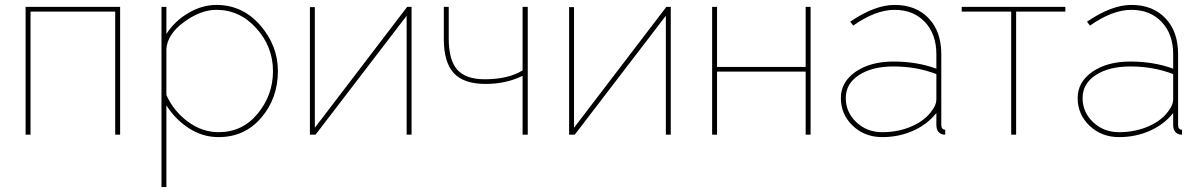

<svg xmlns="http://www.w3.org/2000/svg" viewBox="-20 -547 4883 780"><path d="M468 -519V0H448V-500H104V0H84V-519Z M868 10Q803 10 747.5 -26Q692 -62 656 -119V213H636V-519H656V-409Q689 -461 745 -494Q801 -527 859 -527Q965 -527 1037 -444.5Q1109 -362 1109 -258Q1109 -148 1041.5 -69Q974 10 868 10ZM868 -10Q965 -10 1027 -85.5Q1089 -161 1089 -258Q1089 -357 1021.5 -432Q954 -507 859 -507Q795 -507 727.5 -457.5Q660 -408 656 -348V-161Q685 -96 743 -53Q801 -10 868 -10Z M1259 -518V-28L1634 -519H1652V0H1632V-483L1262 0H1239V-518Z M2124 -519V0H2103V-239Q2036 -206 1953 -206Q1864 -206 1823.5 -250Q1783 -294 1783 -388V-519H1803V-390Q1803 -303 1837.5 -264Q1872 -225 1949 -225Q2045 -225 2103 -261V-519Z M2312 -518V-28L2687 -519H2705V0H2685V-483L2315 0H2292V-518Z M2893 -519V-275H3253V-519H3273V0H3253V-256H2893V0H2873V-519Z M3564 10Q3493 10 3444.5 -36Q3396 -82 3396 -149Q3396 -214 3456 -255.5Q3516 -297 3610 -297Q3705 -297 3784 -268V-327Q3784 -408 3737.5 -457.5Q3691 -507 3614 -507Q3537 -507 3446 -443L3434 -459Q3534 -527 3614 -527Q3701 -527 3752.5 -473Q3804 -419 3804 -327V-40Q3804 -20 3820 -20V0Q3809 0 3806 -2Q3784 -10 3784 -40V-88Q3748 -42 3690 -16Q3632 10 3564 10ZM3564 -10Q3631 -10 3686.5 -35Q3742 -60 3769 -102Q3784 -123 3784 -143V-246Q3704 -277 3610 -277Q3523 -277 3469.5 -242Q3416 -207 3416 -149Q3416 -91 3459 -50.5Q3502 -10 3564 -10Z M4108 -500V0H4088V-500H3887V-519H4308V-500Z M4526 10Q4455 10 4406.5 -36Q4358 -82 4358 -149Q4358 -214 4418 -255.5Q4478 -297 4572 -297Q4667 -297 4746 -268V-327Q4746 -408 4699.5 -457.5Q4653 -507 4576 -507Q4499 -507 4408 -443L4396 -459Q4496 -527 4576 -527Q4663 -527 4714.5 -473Q4766 -419 4766 -327V-40Q4766 -20 4782 -20V0Q4771 0 4768 -2Q4746 -10 4746 -40V-88Q4710 -42 4652 -16Q4594 10 4526 10ZM4526 -10Q4593 -10 4648.5 -35Q4704 -60 4731 -102Q4746 -123 4746 -143V-246Q4666 -277 4572 -277Q4485 -277 4431.5 -242Q4378 -207 4378 -149Q4378 -91 4421 -50.5Q4464 -10 4526 -10Z"/></svg>

Font: Raleway
Style: Thin
Weight: 100
Designer: Matt McInerney, Pablo Impallari, Rodrigo Fuenzalida
Foundry: Matt McInerney, Pablo Impallari, Rodrigo Fuenzalida
Version: Version 3.000